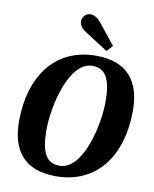

<svg xmlns="http://www.w3.org/2000/svg" viewBox="-97 -968 841 1051"><g transform="rotate(10 323.5 -443.0)"><path d="M441 -713 471 -747 377 -864C358 -887 338 -896 321 -896C295 -896 275 -875 275 -850C275 -832 285 -813 310 -797ZM286 10C513 10 640 -166 640 -416C640 -580 564 -678 390 -678C163 -678 36 -502 36 -252C36 -88 112 10 286 10ZM296 -50C223 -50 192 -106 192 -230C192 -365 250 -620 380 -620C453 -620 484 -564 484 -440C484 -307 426 -50 296 -50Z"/></g></svg>

Font: Caladea
Style: Bold Italic
Weight: 700
Italic angle: -9°
Designer: Carolina Giovagnoli and Andres Torresi
Foundry: Carolina Giovagnoli & Andres Torresi
Version: Version 1.001;hotconv 1.0.109;makeotfexe 2.5.65596